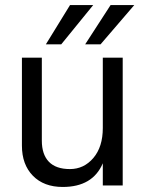

<svg xmlns="http://www.w3.org/2000/svg" viewBox="-20 -736 580 762"><path d="M223 -560H162L258 -716H350ZM379 -560H318L419 -716H513ZM467 0H388V-88Q348 6 229 6Q154 6 110.5 -38.5Q67 -83 67 -158V-507H146V-178Q146 -123 174 -94Q202 -65 257.5 -65Q313 -65 350.5 -109Q388 -153 388 -228V-507H467Z"/></svg>

Font: Hind Vadodara
Style: Regular
Weight: 400
Designer: Hitesh Malaviya
Foundry: Indian Type Foundry
Version: Version 0.702;PS 1.0;hotconv 1.0.81;makeotf.lib2.5.63406